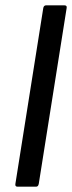

<svg xmlns="http://www.w3.org/2000/svg" viewBox="-20 -703 271 723"><path d="M46 0Q36 0 38 -11L143 -673Q145 -683 154 -683H222Q233 -683 231 -673L126 -11Q124 0 116 0Z"/></svg>

Font: Sofia Sans Semi Condensed Medium
Style: Italic
Weight: 500
Italic angle: -9°
Version: Version 4.100